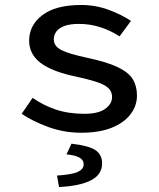

<svg xmlns="http://www.w3.org/2000/svg" viewBox="-20 -521 640 771"><path d="M306 12Q237 12 174 -11Q111 -34 67 -64L111 -128Q154 -98 204.5 -81Q255 -64 319 -64Q375 -64 402.5 -84Q430 -104 430 -131Q430 -144 424.5 -155Q419 -166 404.5 -175.5Q390 -185 361.5 -194Q333 -203 287 -213Q190 -233 143.5 -268Q97 -303 97 -358Q97 -420 150.5 -460.5Q204 -501 306 -501Q364 -501 416.5 -481.5Q469 -462 506 -437L460 -375Q425 -398 383.5 -411.5Q342 -425 297 -425Q260 -425 238 -416.5Q216 -408 206 -394Q196 -380 196 -363Q196 -335 227.5 -319.5Q259 -304 330 -289Q410 -272 453.5 -251Q497 -230 513.5 -202.5Q530 -175 530 -137Q530 -96 504 -62Q478 -28 428.5 -8Q379 12 306 12ZM217 230 209 184Q270 180 293 169Q316 158 316 139Q316 121 298.5 111.5Q281 102 247 99L267 56Q337 64 363.5 82Q390 100 390 135Q390 180 345.5 203Q301 226 217 230Z"/></svg>

Font: Source Code Pro ExtraLight Medium
Style: Regular
Weight: 500
Monospace: yes
Version: Version 1.018;hotconv 1.0.116;makeotfexe 2.5.65601